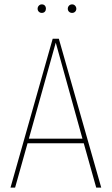

<svg xmlns="http://www.w3.org/2000/svg" viewBox="-20 -858 510 878"><path d="M420 0 363 -203H106L49 0H28L221 -681H249L443 0ZM112 -224H357L235 -663ZM190 -818Q190 -810 185 -804.5Q180 -799 171 -799Q163 -799 157.5 -804.5Q152 -810 152 -818Q152 -826 157.5 -832Q163 -838 171 -838Q180 -838 185 -832.5Q190 -827 190 -818ZM329 -818Q329 -810 323.5 -804.5Q318 -799 310 -799Q301 -799 295.5 -804.5Q290 -810 290 -818Q290 -826 295.5 -832Q301 -838 310 -838Q318 -838 323.5 -832Q329 -826 329 -818Z"/></svg>

Font: Fira Sans Extra Condensed Thin
Style: Regular
Weight: 250
Width: 1
Designer: Carrois Corporate & Edenspiekermann AG
Foundry: Carrois Corporate GbR & Edenspiekermann AG
Version: Version 4.203